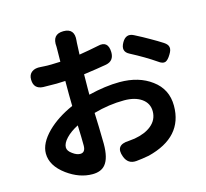

<svg xmlns="http://www.w3.org/2000/svg" viewBox="-117 -932 1182 1103"><g transform="rotate(-15 474.5 -380.5)"><path d="M301 38Q224 38 151 -15Q72 -73 72 -146Q72 -207 136 -271Q196 -330 289 -371Q288 -393 288 -438V-520Q252 -518 236 -518Q183 -518 156 -519Q101 -522 100 -577Q99 -608 120 -623Q139 -637 172 -634Q195 -632 233 -632Q251 -632 289 -634Q290 -668 290 -714Q290 -719 290 -723Q282 -799 351 -799Q418 -799 410 -727Q410 -725 409.5 -721Q409 -717 409 -715Q408 -693 406 -645Q468 -655 521 -666Q584 -682 586 -612Q587 -560 539 -550Q483 -540 402 -529Q401 -500 401 -442V-408Q503 -433 587 -433Q701 -433 776 -377Q854 -320 854 -221Q854 -35 640 19Q597 27 563 30Q513 34 495 -15Q467 -90 551 -93Q575 -95 587 -97Q650 -108 687 -138Q728 -171 728 -222Q728 -270 688 -298Q649 -325 585 -325Q495 -325 403 -299Q404 -269 406 -213Q408 -134 408 -114Q408 -29 378 7Q353 38 301 38ZM263 -93Q294 -93 294 -135Q294 -179 291 -255Q246 -232 219 -203.5Q192 -175 192 -150Q192 -129 218 -111Q242 -93 263 -93ZM830 -490Q769 -532 685 -576Q639 -599 668 -649Q694 -694 737 -672Q786 -647 822 -626Q861 -604 892 -584Q915 -569 917 -552Q920 -536 905 -512Q888 -483 872 -477Q855 -471 830 -490Z"/></g></svg>

Font: GenSenRounded TW B
Style: Regular
Weight: 700
Version: Version 1.501;PS 1;hotconv 16.6.51;makeotf.lib2.5.65220